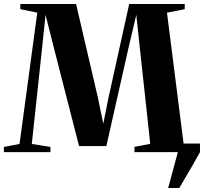

<svg xmlns="http://www.w3.org/2000/svg" viewBox="-32 -763 1024 963"><path d="M811.5 180 860 0 853.5 -43H971V0Q953 33 934.8 64.5Q916.5 96 899.5 125.2Q882.5 154.5 867 180ZM66 -41 155 -699.5 70 -717V-743H349.5L459 -273.5L486 -142.5L512.5 -274.5L616 -743H894.5V-717L805.5 -699.5L889 -41.5L964.5 -26V0H642.5V-26.5L721.5 -41.5L670 -516.5L651.5 -688.5L613 -525L501.5 -30.5H364.5L239.5 -518L196.5 -688.5L178.5 -517L127.5 -41L221 -26V0H-12.5V-26Z"/></svg>

Font: Merriweather 120pt
Style: Bold
Weight: 700
Designer: Eben Sorkin
Foundry: Eben Sorkin
Version: Version 2.100